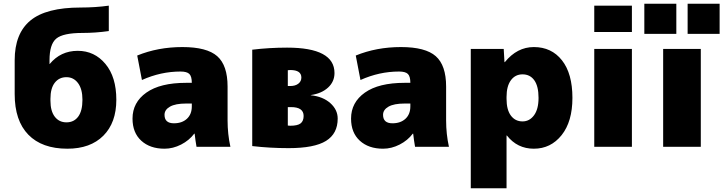

<svg xmlns="http://www.w3.org/2000/svg" viewBox="-20 -780 3843 1020"><path d="M558 -615Q488 -605 418 -605Q315 -605 279 -575Q243 -545 243 -460V-440H244Q302 -510 393 -510Q482 -510 540 -440.5Q598 -371 598 -250Q598 -128 529 -59Q460 10 338 10Q203 10 130.5 -64.5Q58 -139 58 -280V-460Q58 -602 141.5 -671Q225 -740 408 -740Q487 -740 558 -750ZM418 -250Q418 -307 394.5 -338.5Q371 -370 333 -370Q294 -370 271 -340.5Q248 -311 248 -255V-245Q248 -190 271 -160Q294 -130 333 -130Q373 -130 395.5 -160.5Q418 -191 418 -250Z M969 -340H999Q999 -374 986 -387Q973 -400 939 -400Q834 -400 734 -355L709 -485Q819 -530 949 -530Q1079 -530 1134 -481.5Q1189 -433 1189 -320V-140Q1189 -68 1204 0H1024Q1018 -34 1014 -70H1012Q985 -34 942 -12Q899 10 854 10Q777 10 730.5 -32.5Q684 -75 684 -150Q684 -236 757.5 -288Q831 -340 969 -340ZM854 -170Q854 -125 904 -125Q947 -125 973 -149Q999 -173 999 -215V-230H969Q912 -230 883 -213.5Q854 -197 854 -170Z M1509 -113Q1511 -113 1515.5 -112.5Q1520 -112 1522 -112Q1561 -112 1577 -124.5Q1593 -137 1593 -164Q1593 -211 1526 -211H1509ZM1509 -323H1522Q1549 -323 1565 -335.5Q1581 -348 1581 -368Q1581 -408 1522 -408Q1520 -408 1515.5 -407.5Q1511 -407 1509 -407ZM1774 -150Q1774 -70 1712 -31.5Q1650 7 1513 7Q1414 7 1320 -4V-516Q1411 -527 1505 -527Q1757 -527 1757 -392Q1757 -346 1722.5 -314.5Q1688 -283 1631 -275V-274Q1696 -267 1735 -232Q1774 -197 1774 -150Z M2130 -340H2160Q2160 -374 2147 -387Q2134 -400 2100 -400Q1995 -400 1895 -355L1870 -485Q1980 -530 2110 -530Q2240 -530 2295 -481.5Q2350 -433 2350 -320V-140Q2350 -68 2365 0H2185Q2179 -34 2175 -70H2173Q2146 -34 2103 -12Q2060 10 2015 10Q1938 10 1891.5 -32.5Q1845 -75 1845 -150Q1845 -236 1918.5 -288Q1992 -340 2130 -340ZM2015 -170Q2015 -125 2065 -125Q2108 -125 2134 -149Q2160 -173 2160 -215V-230H2130Q2073 -230 2044 -213.5Q2015 -197 2015 -170Z M2656 -520 2660 -450H2662Q2727 -530 2816 -530Q2910 -530 2965.5 -459.5Q3021 -389 3021 -260Q3021 -134 2963.5 -62Q2906 10 2816 10Q2728 10 2673 -60H2671V220H2481V-520ZM2841 -260Q2841 -322 2818.5 -353.5Q2796 -385 2756 -385Q2717 -385 2694 -353.5Q2671 -322 2671 -265V-255Q2671 -197 2694 -166Q2717 -135 2756 -135Q2793 -135 2817 -167.5Q2841 -200 2841 -260Z M3137 0V-520H3337V0ZM3137 -610V-750H3337V-610Z M3633 -600V-760H3803V-600ZM3403 -600V-760H3573V-600ZM3503 0V-520H3703V0Z"/></svg>

Font: Mplus 1p Black
Style: Regular
Weight: 900
Version: Version 1.061